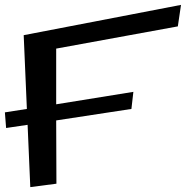

<svg xmlns="http://www.w3.org/2000/svg" viewBox="-152 -732 761 786"><path d="M-127 -208 -39 -221 -28 34 79 20 78 -239 386 -286 394 -356 78 -305V-533L576 -624L589 -712L-55 -588L-42 -286L-132 -272Z"/></svg>

Font: Gamestation Warped
Style: Regular
Weight: 400
Designer: Jonas Hecksher
Foundry: Jonas Hecksher, Playtypeª, e-types AS
Version: Version 1.003